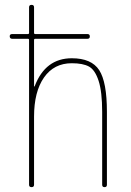

<svg xmlns="http://www.w3.org/2000/svg" viewBox="-20 -770 540 790"><path d="M30.3 -610.4Q20.5 -610.4 20 -620.1Q19.5 -629.9 30.3 -629.9H94.7Q99.6 -629.9 99.6 -634.8V-740.2Q99.6 -750 109.9 -750Q120.1 -750 120.1 -740.2V-634.8Q120.1 -629.9 125 -629.9H339.8Q349.6 -629.9 349.6 -620.1Q349.6 -610.4 339.8 -610.4H125Q120.1 -610.4 120.1 -605.5V-415Q120.1 -414.1 121.1 -414.1Q123 -414.1 123 -416Q167 -530.3 275.4 -530.3Q356.4 -530.3 388.2 -481.4Q419.9 -432.6 419.9 -309.6V-9.8Q419.9 0 410.2 0Q400.4 0 400.4 -9.8V-309.6Q400.4 -392.6 385.7 -437.5Q371.1 -482.4 346.2 -496.1Q321.3 -509.8 275.4 -509.8Q202.1 -509.8 161.1 -451.2Q120.1 -392.6 120.1 -290V-9.8Q120.1 0 109.9 0Q99.6 0 99.6 -9.8V-605.5Q99.6 -610.4 94.7 -610.4Z"/></svg>

Font: Rounded Mgen+ 1m thin
Style: Regular
Weight: 100
Designer: [Source Han Sans]
Ryoko NISHIZUKA  (kana & ideographs); Paul D. Hunt (Latin, Greek & Cyrillic); Wenlong ZHANG  (bopomofo
Version: Version 1.059.20150602